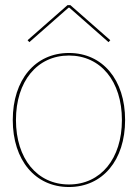

<svg xmlns="http://www.w3.org/2000/svg" viewBox="-20 -730 540 752"><path d="M95 -565 248.5 -700H251.5L405 -565L412 -572.5L255.5 -710H244.5L88 -572.5ZM250 -522.5C118 -522.5 30 -417.5 30 -260C30 -102.5 118 2.5 250 2.5C382 2.5 470 -102.5 470 -260C470 -417.5 382 -522.5 250 -522.5ZM250 -512.5C374.5 -512.5 457.5 -411.5 457.5 -260C457.5 -108.5 374.5 -7.5 250 -7.5C125.5 -7.5 42.5 -108.5 42.5 -260C42.5 -411.5 125.5 -512.5 250 -512.5Z"/></svg>

Font: ZnikomitSC
Style: Regular
Weight: 100
Designer: gluk
Foundry: gluk
Version: Version 0.55